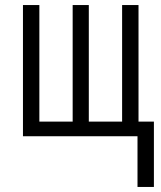

<svg xmlns="http://www.w3.org/2000/svg" viewBox="-20 -540 640 761"><path d="M525 201V0H71V-520H136V-58H268V-520H332V-58H464V-520H529V-58H590V201Z"/></svg>

Font: Iosevka SS04 Light Extended
Style: Regular
Weight: 300
Width: 7
Monospace: yes
Designer: Belleve Invis
Foundry: Belleve Invis
Version: Version 19.0.0; ttfautohint (v1.8.4)